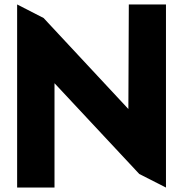

<svg xmlns="http://www.w3.org/2000/svg" viewBox="-20 -843 805 863"><path d="M57 0H225V-469L606 -61L726 0V-823H559L557 -353L176 -762L57 -823Z"/></svg>

Font: Rabbid Highway Sign IV
Style: Bd
Weight: 400
Foundry: Cannot Into Space Fonts
Version: Version 0.277